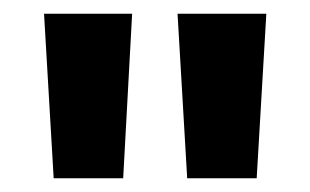

<svg xmlns="http://www.w3.org/2000/svg" viewBox="-20 -775 451 279"><path d="M252 -516 238 -755H367L353 -516ZM58 -516 44 -755H172L159 -516Z"/></svg>

Font: DM Sans 10pt Black
Style: Regular
Weight: 900
Version: Version 4.004;gftools[0.9.30]